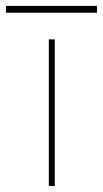

<svg xmlns="http://www.w3.org/2000/svg" viewBox="-102 -629 348 649"><path d="M63 0V-496H83V0ZM-82 -586V-609H226V-586Z"/></svg>

Font: DM Sans 28pt Thin
Style: Regular
Weight: 250
Version: Version 4.004;gftools[0.9.30]